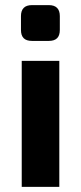

<svg xmlns="http://www.w3.org/2000/svg" viewBox="-20 -731 316 751"><path d="M105 -711C76 -711 62 -696 62 -668V-614C62 -585 76 -571 105 -571H171C200 -571 214 -585 214 -614V-668C214 -696 200 -711 171 -711ZM212 0V-493H65V0Z"/></svg>

Font: SnT
Style: Bold
Weight: 700
Designer: Natanael Gama
Version: Version 1.001;PS 001.001;hotconv 1.0.70;makeotf.lib2.5.58329